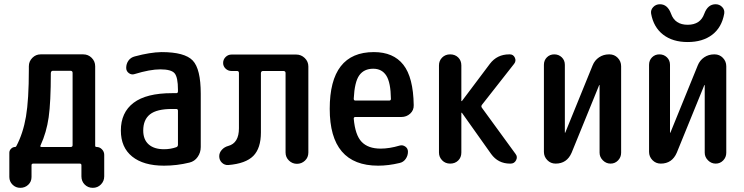

<svg xmlns="http://www.w3.org/2000/svg" viewBox="-20 -778 3540 913"><path d="M172.9 -86.9Q168.9 -79.1 177.7 -79.1H316.4Q325.2 -79.1 325.2 -87.9V-431.6Q325.2 -440.4 316.4 -441.4H231.4Q222.7 -441.4 221.7 -430.7Q221.7 -292 211.4 -220.2Q201.2 -148.4 172.9 -86.9ZM24.4 63.5V-51.8Q24.4 -62.5 32.7 -70.8Q41 -79.1 51.8 -79.1Q55.7 -79.1 57.6 -83Q89.8 -143.6 103.5 -223.6Q117.2 -303.7 117.2 -448.2V-462.9Q117.2 -486.3 133.8 -502.9Q150.4 -519.5 172.9 -519.5H376Q399.4 -519.5 416 -502.9Q432.6 -486.3 432.6 -462.9V-85Q432.6 -79.1 439.5 -79.1Q454.1 -79.1 464.8 -67.9Q475.6 -56.6 475.6 -42V60.5Q475.6 83 460 99.1Q444.3 115.2 421.4 115.2Q398.4 115.2 382.8 99.6Q367.2 84 367.2 60.5V7.8Q367.2 0 359.4 0H137.7Q129.9 0 129.9 7.8V63.5Q129.9 85.9 114.3 100.6Q98.6 115.2 76.7 115.2Q54.7 115.2 39.6 100.1Q24.4 85 24.4 63.5Z M797.9 -259.8Q725.6 -259.8 693.4 -234.4Q661.1 -209 661.1 -157.2Q661.1 -114.3 687 -91.3Q712.9 -68.4 759.8 -68.4Q791 -68.4 818.4 -78.1Q826.2 -81.1 826.2 -89.8V-251Q826.2 -259.8 818.4 -259.8ZM759.8 9.8Q662.1 9.8 608.4 -33.7Q554.7 -77.1 554.7 -157.2Q554.7 -243.2 615.2 -289.1Q675.8 -335 797.9 -335H818.4Q826.2 -335 826.2 -343.8V-351.6Q826.2 -410.2 810.5 -429.2Q794.9 -448.2 742.2 -448.2Q693.4 -448.2 620.1 -425.8Q605.5 -420.9 592.8 -430.2Q580.1 -439.5 580.1 -455.1Q580.1 -474.6 590.8 -489.7Q601.6 -504.9 621.1 -509.8Q693.4 -529.3 748 -530.3Q858.4 -530.3 896.5 -490.2Q934.6 -450.2 934.6 -332V-79.1Q934.6 -52.7 919.9 -31.7Q905.3 -10.7 880.9 -4.9Q821.3 9.8 759.8 9.8Z M1065.4 6.8Q1047.9 7.8 1035.2 -4.4Q1022.5 -16.6 1022.5 -35.2Q1022.5 -51.8 1034.7 -65.4Q1046.9 -79.1 1065.4 -84Q1116.2 -97.7 1116.2 -168V-430.7Q1116.2 -439.5 1108.4 -440.4H1081.1Q1064.5 -440.4 1052.7 -451.7Q1041 -462.9 1041 -478.5Q1041 -495.1 1052.7 -506.8Q1064.5 -518.6 1081.1 -518.6H1388.7Q1412.1 -518.6 1429.2 -502Q1446.3 -485.4 1446.3 -461.9V-52.7Q1446.3 -29.3 1430.2 -14.2Q1414.1 1 1392.1 1Q1370.1 1 1354 -14.6Q1337.9 -30.3 1337.9 -52.7V-430.7Q1337.9 -439.5 1329.1 -440.4H1230.5Q1221.7 -440.4 1220.7 -430.7V-148.4Q1220.7 -73.2 1184.6 -36.6Q1148.4 0 1065.4 6.8Z M1754.9 -451.2Q1710.9 -451.2 1688.5 -419.9Q1666 -388.7 1662.1 -308.6Q1662.1 -299.8 1669.9 -299.8H1830.1Q1838.9 -299.8 1838.9 -307.6Q1837.9 -385.7 1816.9 -418.5Q1795.9 -451.2 1754.9 -451.2ZM1778.3 9.8Q1547.9 9.8 1547.9 -260.3Q1547.9 -530.3 1757.8 -530.3Q1850.6 -530.3 1897.9 -470.2Q1945.3 -410.2 1947.3 -278.3Q1948.2 -253.9 1930.7 -237.8Q1913.1 -221.7 1888.7 -221.7H1669.9Q1662.1 -221.7 1662.1 -213.9Q1668.9 -135.7 1699.7 -103.5Q1730.5 -71.3 1790 -71.3Q1832 -71.3 1880.9 -85.9Q1894.5 -89.8 1907.2 -81.1Q1919.9 -72.3 1919.9 -56.6Q1919.9 -38.1 1909.2 -22.5Q1898.4 -6.8 1879.9 -2.9Q1827.1 9.8 1778.3 9.8Z M2067.4 -52.7V-466.8Q2067.4 -489.3 2082.5 -504.4Q2097.7 -519.5 2120.6 -519.5Q2143.6 -519.5 2158.7 -504.9Q2173.8 -490.2 2173.8 -466.8V-297.9Q2173.8 -296.9 2174.8 -296.9L2176.8 -297.9L2309.6 -474.6Q2343.8 -519.5 2401.4 -519.5H2404.3Q2420.9 -519.5 2428.2 -503.9Q2435.5 -488.3 2424.8 -474.6L2271.5 -279.3Q2266.6 -272.5 2271.5 -265.6L2431.6 -45.9Q2442.4 -32.2 2434.1 -16.1Q2425.8 0 2408.2 0H2405.3Q2348.6 0 2315.4 -45.9L2176.8 -241.2Q2175.8 -242.2 2174.8 -242.2Q2173.8 -242.2 2173.8 -241.2V-52.7Q2173.8 -29.3 2158.7 -14.6Q2143.6 0 2120.6 0Q2097.7 0 2082.5 -15.6Q2067.4 -31.2 2067.4 -52.7Z M2622.1 0Q2598.6 0 2582.5 -16.6Q2566.4 -33.2 2566.4 -55.7V-469.7Q2566.4 -491.2 2580.6 -505.4Q2594.7 -519.5 2615.7 -519.5Q2636.7 -519.5 2651.4 -505.4Q2666 -491.2 2666 -469.7V-147.5Q2666 -146.5 2667 -146.5Q2668 -146.5 2668 -147.5L2797.9 -466.8Q2807.6 -491.2 2828.6 -505.4Q2849.6 -519.5 2876 -519.5H2877.9Q2901.4 -519.5 2917.5 -502.9Q2933.6 -486.3 2933.6 -462.9V-51.8Q2933.6 -30.3 2918.9 -15.1Q2904.3 0 2883.3 0Q2862.3 0 2846.7 -15.6Q2831.1 -31.2 2831.1 -51.8V-373Q2831.1 -374 2830.1 -374Q2829.1 -374 2829.1 -373L2698.2 -51.8Q2675.8 0 2622.1 0Z M3122.1 0Q3098.6 0 3082.5 -16.6Q3066.4 -33.2 3066.4 -55.7V-469.7Q3066.4 -491.2 3080.6 -505.4Q3094.7 -519.5 3115.7 -519.5Q3136.7 -519.5 3151.4 -505.4Q3166 -491.2 3166 -469.7V-147.5Q3166 -146.5 3167 -146.5Q3168 -146.5 3168 -147.5L3297.9 -466.8Q3307.6 -491.2 3328.6 -505.4Q3349.6 -519.5 3376 -519.5H3377.9Q3401.4 -519.5 3417.5 -502.9Q3433.6 -486.3 3433.6 -462.9V-51.8Q3433.6 -30.3 3418.9 -15.1Q3404.3 0 3383.3 0Q3362.3 0 3346.7 -15.6Q3331.1 -31.2 3331.1 -51.8V-373Q3331.1 -374 3330.1 -374Q3329.1 -374 3329.1 -373L3198.2 -51.8Q3175.8 0 3122.1 0ZM3329.1 -712.9Q3345.7 -757.8 3382.8 -757.8Q3401.4 -757.8 3414.1 -744.6Q3426.8 -731.4 3423.8 -712.9Q3412.1 -647.5 3366.7 -612.8Q3321.3 -578.1 3250 -578.1Q3178.7 -578.1 3133.3 -613.3Q3087.9 -648.4 3076.2 -712.9Q3073.2 -730.5 3085.9 -744.1Q3098.6 -757.8 3118.2 -757.8Q3154.3 -757.8 3170.9 -712.9Q3189.5 -660.2 3250 -660.2Q3310.5 -660.2 3329.1 -712.9Z"/></svg>

Font: Rounded Mgen+ 1mn medium
Style: Regular
Weight: 500
Designer: [Source Han Sans]
Ryoko NISHIZUKA  (kana & ideographs); Paul D. Hunt (Latin, Greek & Cyrillic); Wenlong ZHANG  (bopomofo
Version: Version 1.059.20150602